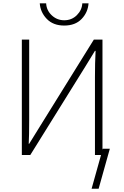

<svg xmlns="http://www.w3.org/2000/svg" viewBox="-20 -946 759 1172"><path d="M222.7 -925.8H261.7Q263.7 -882.8 295.9 -852.5Q328.1 -822.3 372.1 -822.3Q418 -822.3 449.2 -853.5Q480.5 -884.8 482.4 -925.8H520.5Q516.6 -870.1 478 -830.1Q439.5 -790 372.1 -790Q304.7 -790 265.6 -830.6Q226.6 -871.1 222.7 -925.8ZM539.1 206.1 607.4 -38.1H650.4L582 206.1ZM113.3 -704.1H158.2V-215.8Q158.2 -114.3 155.3 -68.4H158.2L224.6 -175.8L552.7 -704.1H605.5V0H559.6V-475.6Q559.6 -564.5 563.5 -635.7H559.6L501 -540L165 0H113.3Z"/></svg>

Font: Gothic A1 ExtraLight
Style: Regular
Weight: 275
Designer: HanYang I&C Co.,Ltd.
Foundry: HanYang I&C Co.,Ltd.
Version: Version 2.50